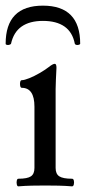

<svg xmlns="http://www.w3.org/2000/svg" viewBox="-24 -657 304 680"><path d="M41 3Q37 3 35.5 -4Q34 -11 35.5 -17.5Q37 -24 41 -24Q73 -24 85.5 -32.5Q98 -41 98 -62V-279Q98 -346 53 -346Q49 -346 47.5 -353Q46 -360 47.5 -366.5Q49 -373 53 -373Q62 -373 79.5 -380Q97 -387 116 -398Q135 -409 148 -419Q163 -431 170 -431Q176 -431 176 -417Q175 -391 174 -375Q173 -359 173 -342V-62Q173 -41 186 -32.5Q199 -24 231 -24Q236 -24 237.5 -17.5Q239 -11 237.5 -4Q236 3 231 3Q207 1 183 0.5Q159 0 136 0Q112 0 88.5 0.5Q65 1 41 3ZM-4 -502Q-4 -637 128 -637Q260 -637 260 -502Q260 -500 255.5 -498.5Q251 -497 246.5 -498Q242 -499 241 -502Q233 -543 204.5 -563Q176 -583 128 -583Q81 -583 52.5 -563Q24 -543 15 -502Q14 -500 9.5 -498.5Q5 -497 0.5 -498Q-4 -499 -4 -502Z"/></svg>

Font: Junicode VF
Style: Regular
Weight: 400
Designer: Peter S. Baker
Version: Version 2.213